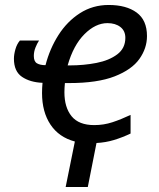

<svg xmlns="http://www.w3.org/2000/svg" viewBox="-20 -566 639 772"><path d="M244 186 281 3Q217 -14 183 -65Q149 -116 149 -192Q149 -202 149.5 -212.5Q150 -223 151 -233Q101 -235 68.5 -257Q36 -279 36 -330Q36 -347 42 -368Q48 -389 60 -403H137Q129 -391 122.5 -374.5Q116 -358 116 -341Q116 -319 128.5 -311.5Q141 -304 163 -304Q180 -370 215 -425Q250 -480 301.5 -513Q353 -546 417 -546Q488 -546 529.5 -515.5Q571 -485 571 -421Q571 -372 540.5 -329Q510 -286 441 -259Q372 -232 258 -232H241Q240 -223 239.5 -213Q239 -203 239 -195Q239 -134 268 -98.5Q297 -63 359 -63Q397 -63 432 -74.5Q467 -86 505 -104V-29Q471 -13 438 -3Q405 7 368 9L333 186ZM252 -303H260Q317 -303 368 -313Q419 -323 451.5 -347.5Q484 -372 484 -414Q484 -442 464 -457.5Q444 -473 412 -473Q364 -473 319.5 -428.5Q275 -384 252 -303Z"/></svg>

Font: Noto IKEA Latin
Style: Italic
Weight: 400
Italic angle: -12°
Designer: Monotype Design Team
Foundry: Monotype Imaging Inc.
Version: Version 1.0